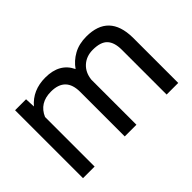

<svg xmlns="http://www.w3.org/2000/svg" viewBox="-90 -797 1056 1056"><g transform="rotate(-45 438.0 -269.0)"><path d="M153.3 -528.3 155.8 -469.7Q213.9 -538.1 312.5 -538.1Q423.3 -538.1 463.4 -453.1Q489.7 -491.2 532 -514.6Q574.2 -538.1 631.8 -538.1Q805.7 -538.1 808.6 -354V0H718.3V-348.6Q718.3 -405.3 692.4 -433.3Q666.5 -461.4 605.5 -461.4Q555.2 -461.4 522 -431.4Q488.8 -401.4 483.4 -350.6V0H392.6V-346.2Q392.6 -461.4 279.8 -461.4Q190.9 -461.4 158.2 -385.7V0H67.9V-528.3Z"/></g></svg>

Font: f42100
Style: 7875512
Weight: 400
Designer: Google
Version: Version 2.137; 2017